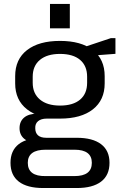

<svg xmlns="http://www.w3.org/2000/svg" viewBox="-20 -752 607 958"><path d="M279.4 -160.2Q174.1 -160.2 114.9 -206.4Q55.7 -252.7 55.7 -335.9V-372Q55.7 -456.2 114.9 -502.1Q174.1 -547.9 279.4 -547.9Q384.7 -547.9 443.5 -502.1Q502.3 -456.2 502.3 -372V-335.9Q502.3 -252.7 443.5 -206.4Q384.7 -160.2 279.4 -160.2ZM195.5 186.2Q115.7 186.2 74 154.3Q32.4 122.4 32.4 60.4Q32.4 -0.6 73.2 -32.5Q114.1 -64.5 195.3 -64.5H363.2Q442.3 -64.5 484.3 -32.6Q526.4 -0.7 526.4 60.4Q526.4 122.4 484.3 154.3Q442.3 186.2 363.2 186.2ZM351.6 126.6Q438.2 126.6 438.2 60.4Q438.2 -5 351.6 -5H208Q118.7 -5 118.7 60.4Q118.7 128.3 208 126.6ZM166.6 -39.8Q124.9 -39.8 101.2 -59.3Q77.5 -78.8 77.5 -112.3Q77.5 -146.2 100.5 -165.5Q123.6 -184.9 167.5 -184.9H279.4V-160.2H213.2Q185.5 -160.2 170.2 -147.6Q154.9 -135 155.9 -112.3Q156 -88.7 169.8 -76.6Q183.5 -64.5 211.5 -64.5H279.4V-39.8ZM279.4 -225.2Q344.6 -225.2 379.7 -255Q414.7 -284.7 414.7 -338.9V-369.2Q414.7 -423.3 379.7 -453.2Q344.6 -483 279.4 -483Q215.2 -483 179.2 -453.2Q143.2 -423.3 143.2 -369.2V-338.9Q143.2 -285.6 179.2 -255.4Q215.2 -225.2 279.4 -225.2ZM393.4 -515.1 533 -561.7H556V-483.4L393.4 -471ZM328.4 -732.3V-610.6H229.4V-732.3Z"/></svg>

Font: Pathway Extreme 8pt Thin
Style: Regular
Weight: 100
Designer: Eduardo Rodriguez Tunni
Foundry: Eduardo Rodriguez Tunni
Version: Version 1.000